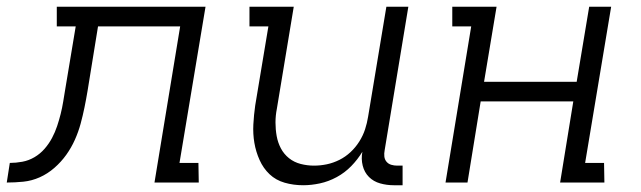

<svg xmlns="http://www.w3.org/2000/svg" viewBox="-76 -540 1896 568"><path d="M-56 0 -47 -58Q-29 -58 -10 -61.5Q9 -65 26 -75Q43 -85 56 -100Q69 -115 78 -132Q87 -149 93 -167Q99 -185 103.5 -203Q108 -221 111 -239.5Q114 -258 117 -276L148 -462H92V-520H532L455 -58H511L512 0H381L457 -462H214L183 -271Q179 -247 174 -222.5Q169 -198 162.5 -174Q156 -150 145.5 -126.5Q135 -103 120 -82Q105 -61 85 -43.5Q65 -26 41.5 -15.5Q18 -5 -7 -2.5Q-32 0 -56 0Z M821 8Q792 8 766 0.5Q740 -7 721.5 -24.5Q703 -42 692 -66.5Q681 -91 676.5 -117.5Q672 -144 673.5 -172Q675 -200 679 -228L718 -462H662V-520H793L743 -218Q739 -198 739 -177.5Q739 -157 742.5 -137.5Q746 -118 755 -101Q764 -84 779 -72Q794 -60 813.5 -55Q833 -50 853 -50Q872 -50 891 -54Q910 -58 928 -67Q946 -76 961 -90Q976 -104 987 -121.5Q998 -139 1004 -157.5Q1010 -176 1013 -195L1067 -520H1132L1062 -96Q1060 -86 1061 -77Q1062 -68 1067.5 -61.5Q1073 -55 1081.5 -52.5Q1090 -50 1099 -50H1115V8H1089Q1068 8 1048.5 2.5Q1029 -3 1015.5 -16.5Q1002 -30 997 -50Q992 -70 996 -91Q982 -68 963 -48.5Q944 -29 920 -16Q896 -3 870.5 2.5Q845 8 821 8Z M1242 0 1318 -462H1262V-520H1393L1356 -298H1630L1667 -520H1732L1655 -58H1711L1712 0H1581L1620 -240H1346L1307 0Z"/></svg>

Font: Iosevka Etoile Light
Style: Italic
Weight: 300
Italic angle: -9°
Designer: Belleve Invis
Foundry: Belleve Invis
Version: Version 22.1.2; ttfautohint (v1.8.4)